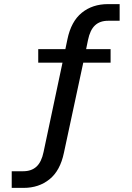

<svg xmlns="http://www.w3.org/2000/svg" viewBox="-20 -729 640 934"><path d="M408 -534 399 -490H518V-424H385L291 14Q273 101 221 143Q169 185 95 185H37V104H93Q133 104 157.5 81.5Q182 59 192 10L284 -424H166V-490H298L308 -538Q326 -625 378 -667Q430 -709 505 -709H562V-628H506Q466 -628 442 -605.5Q418 -583 408 -534Z"/></svg>

Font: wassup Sans
Style: Medium
Weight: 600
Version: Version 2.001